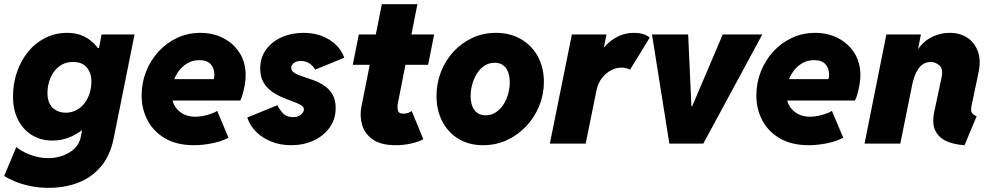

<svg xmlns="http://www.w3.org/2000/svg" viewBox="-37 -694 4795 928"><path d="M199.2 213.9Q148.9 213.9 107.4 204.8Q65.9 195.8 34.4 182.6Q2.9 169.4 -16.6 156.2L42 16.6Q58.6 30.8 83.3 43Q107.9 55.2 137.2 62.7Q166.5 70.3 196.3 70.3Q233.4 70.3 267.1 58.1Q300.8 45.9 324.2 22.9Q347.7 0 353.5 -32.2L359.4 -64.5H344.7L374 -108.4L436.5 -416L406.2 -461.9H441.4L454.1 -527.3H613.3L512.7 -26.4Q495.6 59.1 450 112.1Q404.3 165 339.4 189.5Q274.4 213.9 199.2 213.9ZM215.3 -14.6Q161.6 -14.6 118.7 -40.3Q75.7 -65.9 50.8 -114Q25.9 -162.1 25.9 -228.5Q25.9 -289.6 44.7 -344.7Q63.5 -399.9 98.1 -442.9Q132.8 -485.8 181.2 -510.5Q229.5 -535.2 288.1 -535.2Q347.7 -535.2 391.1 -505.1Q434.6 -475.1 458 -424.8Q481.4 -374.5 481.4 -314Q481.4 -255.9 460.7 -202.1Q439.9 -148.4 403.3 -106.2Q366.7 -64 318.6 -39.3Q270.5 -14.6 215.3 -14.6ZM281.2 -149.4Q309.6 -149.4 332.5 -161.9Q355.5 -174.3 371.6 -195.3Q387.7 -216.3 396.2 -243.4Q404.8 -270.5 404.8 -299.8Q404.8 -341.3 382.6 -367.9Q360.4 -394.5 315.4 -394.5Q286.1 -394.5 263.4 -382.3Q240.7 -370.1 224.9 -348.9Q209 -327.6 200.7 -300.5Q192.4 -273.4 192.4 -243.7Q192.4 -197.8 217 -173.6Q241.7 -149.4 281.2 -149.4Z M900.4 7.8Q817.9 7.8 761.5 -24.9Q705.1 -57.6 676.3 -112.3Q647.5 -167 647.5 -231.9Q647.5 -293 668.9 -347.7Q690.4 -402.3 729 -444.6Q767.6 -486.8 819.3 -511Q871.1 -535.2 931.6 -535.2Q992.2 -535.2 1041.7 -510Q1091.3 -484.9 1120.8 -438.7Q1150.4 -392.6 1150.4 -329.6Q1150.4 -312 1146.7 -288.3Q1143.1 -264.6 1137 -242.7Q1130.9 -220.7 1124 -208H769.5L790 -311.5H996.1Q997.6 -317.4 998.3 -323.5Q999 -329.6 999 -335Q999 -363.3 981.7 -383.3Q964.4 -403.3 927.2 -403.3Q895 -403.3 869.9 -388.9Q844.7 -374.5 827.4 -351.1Q810.1 -327.6 801 -299.8Q792 -272 792 -245.1Q792 -191.9 824.2 -160.9Q856.4 -129.9 906.2 -129.9Q935.1 -129.9 966.6 -138.9Q998 -147.9 1012.7 -158.2L1067.4 -28.3Q1030.3 -9.3 985.1 -0.7Q939.9 7.8 900.4 7.8Z M1370.6 7.8Q1318.8 7.8 1275.1 -9.3Q1231.4 -26.4 1201.2 -56.6Q1170.9 -86.9 1158.2 -126L1303.7 -185.5Q1311 -168.9 1328.9 -148.4Q1346.7 -127.9 1379.4 -127.9Q1396.5 -127.9 1408.2 -134Q1419.9 -140.1 1426 -148.9Q1432.1 -157.7 1432.1 -165Q1432.1 -177.7 1416.7 -186.5Q1401.4 -195.3 1377.4 -203.9Q1353.5 -212.4 1326.4 -223.9Q1299.3 -235.4 1275.4 -252.7Q1251.5 -270 1236.1 -296.6Q1220.7 -323.2 1220.7 -362.8Q1220.7 -415.5 1249 -454.3Q1277.3 -493.2 1324.7 -514.2Q1372.1 -535.2 1429.2 -535.2Q1502 -535.2 1554.9 -502Q1607.9 -468.8 1627 -415L1486.3 -357.4Q1476.1 -376 1458.3 -387.7Q1440.4 -399.4 1417.5 -399.4Q1396 -399.4 1383.3 -389.4Q1370.6 -379.4 1370.6 -366.2Q1370.6 -351.1 1386.2 -341.6Q1401.9 -332 1426.3 -324.2Q1450.7 -316.4 1478 -306.4Q1505.4 -296.4 1529.8 -280.3Q1554.2 -264.2 1569.8 -238Q1585.4 -211.9 1585.4 -171.9Q1585.4 -118.2 1556.4 -77.6Q1527.3 -37.1 1478.8 -14.6Q1430.2 7.8 1370.6 7.8Z M1876 7.8Q1804.7 7.8 1765.4 -19.5Q1726.1 -46.9 1713.4 -89.8Q1700.7 -132.8 1710 -179.7L1808.6 -673.8H1980.5L1885.7 -193.4Q1882.8 -178.2 1886 -161.4Q1889.2 -144.5 1913.1 -144.5Q1927.2 -144.5 1938.5 -149.4Q1949.7 -154.3 1953.1 -157.2L2008.8 -21.5Q1990.7 -9.8 1953.1 -1Q1915.5 7.8 1876 7.8ZM1668 -380.9 1697.3 -527.3H2061.5L2032.2 -380.9Z M2297.9 7.8Q2229.5 7.8 2179 -22.9Q2128.4 -53.7 2100.6 -107.4Q2072.8 -161.1 2072.8 -230.5Q2072.8 -291 2094 -345.9Q2115.2 -400.9 2154.1 -443.4Q2192.9 -485.8 2245.4 -510.5Q2297.9 -535.2 2360.4 -535.2Q2429.2 -535.2 2481.4 -504.6Q2533.7 -474.1 2562.7 -420.9Q2591.8 -367.7 2591.8 -298.3Q2591.8 -237.8 2569.6 -182.9Q2547.4 -127.9 2507.3 -85Q2467.3 -42 2413.8 -17.1Q2360.4 7.8 2297.9 7.8ZM2310.1 -136.7Q2337.4 -136.7 2359.1 -150.9Q2380.9 -165 2396 -188.2Q2411.1 -211.4 2418.9 -239.7Q2426.8 -268.1 2426.8 -296.4Q2426.8 -325.2 2418.5 -346.4Q2410.2 -367.7 2394 -379.2Q2377.9 -390.6 2354 -390.6Q2326.7 -390.6 2304.9 -376.5Q2283.2 -362.3 2268.3 -338.6Q2253.4 -314.9 2245.6 -286.6Q2237.8 -258.3 2237.8 -230Q2237.8 -201.2 2246.1 -180.2Q2254.4 -159.2 2270.5 -147.9Q2286.6 -136.7 2310.1 -136.7Z M2620.6 0 2727.1 -527.3H2894.5L2881.8 -465.8H2894L2858.9 -425.8Q2867.7 -448.2 2890.6 -473.6Q2913.6 -499 2948.5 -517.1Q2983.4 -535.2 3027.8 -535.2Q3055.7 -535.2 3075.7 -527.8Q3095.7 -520.5 3103 -511.7L3008.3 -357.4Q3000.5 -361.8 2988.8 -364.5Q2977.1 -367.2 2965.8 -367.2Q2942.4 -367.2 2917.5 -354.7Q2892.6 -342.3 2873 -317.6Q2853.5 -293 2845.7 -255.9L2793.9 0Z M3198.2 0 3114.3 -527.3H3289.1L3304.7 -180.7H3308.6L3456.1 -527.3H3647.5L3362.3 0Z M3871.6 7.8Q3789.1 7.8 3732.7 -24.9Q3676.3 -57.6 3647.5 -112.3Q3618.7 -167 3618.7 -231.9Q3618.7 -293 3640.1 -347.7Q3661.6 -402.3 3700.2 -444.6Q3738.8 -486.8 3790.5 -511Q3842.3 -535.2 3902.8 -535.2Q3963.4 -535.2 4012.9 -510Q4062.5 -484.9 4092 -438.7Q4121.6 -392.6 4121.6 -329.6Q4121.6 -312 4117.9 -288.3Q4114.3 -264.6 4108.2 -242.7Q4102.1 -220.7 4095.2 -208H3740.7L3761.2 -311.5H3967.3Q3968.8 -317.4 3969.5 -323.5Q3970.2 -329.6 3970.2 -335Q3970.2 -363.3 3952.9 -383.3Q3935.5 -403.3 3898.4 -403.3Q3866.2 -403.3 3841.1 -388.9Q3815.9 -374.5 3798.6 -351.1Q3781.2 -327.6 3772.2 -299.8Q3763.2 -272 3763.2 -245.1Q3763.2 -191.9 3795.4 -160.9Q3827.6 -129.9 3877.4 -129.9Q3906.2 -129.9 3937.7 -138.9Q3969.2 -147.9 3983.9 -158.2L4038.6 -28.3Q4001.5 -9.3 3956.3 -0.7Q3911.1 7.8 3871.6 7.8Z M4625 7.8Q4575.2 4.9 4537.8 -11.7Q4500.5 -28.3 4483.6 -62.7Q4466.8 -97.2 4478.5 -153.3L4513.7 -318.4Q4522.9 -360.8 4503.7 -377.7Q4484.4 -394.5 4460.9 -394.5Q4438.5 -394.5 4421.1 -381.8Q4403.8 -369.1 4391.4 -343.8Q4378.9 -318.4 4371.1 -280.3L4314.5 0H4141.6L4247.1 -527.3H4414.1L4400.4 -458H4420.9L4375 -406.2Q4400.9 -473.6 4448.7 -504.4Q4496.6 -535.2 4553.7 -535.2Q4603 -535.2 4638.7 -511.5Q4674.3 -487.8 4689.7 -444.6Q4705.1 -401.4 4692.4 -342.8L4659.2 -185.5Q4653.3 -158.7 4661.1 -147.7Q4668.9 -136.7 4683.6 -132.8Z"/></svg>

Font: Reddit Sans Black
Style: Italic
Weight: 900
Italic angle: -11.25°
Designer: Stephen Hutchings
Version: Version 1.013